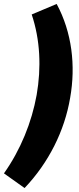

<svg xmlns="http://www.w3.org/2000/svg" viewBox="-79 -762 398 969"><path d="M207 -742 81 -689C124 -561 130 -421 106 -283C81 -144 25 -6 -59 113L45 187C167 59 247 -102 275 -268C304 -431 284 -599 207 -742Z"/></svg>

Font: Fixel Display 20240404 ExBold
Style: Italic
Weight: 800
Italic angle: -10°
Designer: AlfaBravo + MacPaw
Foundry: Kyrylo Tkachov, Marchela Mozhyna, Serhii Makarenko, Maria Weinstein, Zakhar Kryvoshyya
Version: Version 1.211;Glyphs 3.2 (3225)